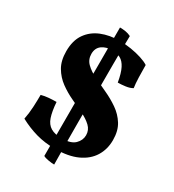

<svg xmlns="http://www.w3.org/2000/svg" viewBox="-199 -860 957 1058"><g transform="rotate(30 279.5 -331.0)"><path d="M272.8 9Q207.2 9 152 -6.7Q96.8 -22.4 44 -50.8Q51.8 -89.6 53.9 -131.4Q56 -173.2 56 -209Q77.8 -215 103 -217.1Q128.2 -219.2 151.4 -219.2Q155.6 -161 167.5 -125.8Q179.4 -90.6 205.7 -75Q232 -59.4 275.4 -59.4Q333.6 -59.4 358.9 -84.2Q384.2 -109 384.2 -141.2Q384.2 -174.4 360.5 -196.9Q336.8 -219.4 299.7 -237.3Q262.6 -255.2 221 -274.5Q179.4 -293.8 142.3 -320.9Q105.2 -348 81.5 -388.2Q57.8 -428.4 57.8 -488.8Q57.8 -556.8 88 -600Q118.2 -643.2 169.5 -664.1Q220.8 -685 284.6 -685Q320.8 -685 357.7 -679Q394.6 -673 425.5 -663.1Q456.4 -653.2 475 -641Q475 -603.6 476.3 -562.9Q477.6 -522.2 481.6 -497.6Q464.6 -487.2 437.7 -483.7Q410.8 -480.2 390.2 -480.2Q380.8 -535.2 365.4 -565.5Q350 -595.8 327.6 -607.6Q305.2 -619.4 275.8 -619.4Q236 -619.4 210.5 -600.6Q185 -581.8 185 -545Q185 -509.4 209.6 -485.2Q234.2 -461 273.1 -442.1Q312 -423.2 355.5 -403.4Q399 -383.6 437.9 -356.7Q476.8 -329.8 501.4 -290.5Q526 -251.2 526 -192Q526 -133.6 497.8 -88.1Q469.6 -42.6 413.4 -16.8Q357.2 9 272.8 9ZM312.4 86.2Q296.6 86.2 274.5 82.4Q252.4 78.6 241.8 72.2V-338.6L310.4 -318Q310.4 -246 310.4 -184.7Q310.4 -123.4 310.9 -59.1Q311.4 5.2 312.4 86.2ZM317.6 -348.4 249 -362.4V-749.4Q268.2 -749.4 285.7 -746.5Q303.2 -743.6 319.6 -735.4Q318.6 -686 318.1 -641.2Q317.6 -596.4 317.6 -552Q317.6 -507.6 317.6 -458Q317.6 -408.4 317.6 -348.4Z"/></g></svg>

Font: Vollkorn
Style: Regular
Weight: 400
Designer: Friedrich Althausen
Foundry: Friedrich Althausen
Version: Version 4.104